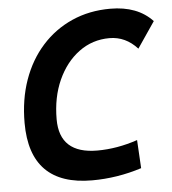

<svg xmlns="http://www.w3.org/2000/svg" viewBox="-52 -750 725 808"><g transform="rotate(-5 311.0 -346.5)"><path d="M305.2 9.8Q42.5 9.8 42.5 -255.4Q42.5 -354.5 71.5 -436.5Q100.6 -518.6 154.1 -578.1Q207.5 -637.7 281 -670.4Q354.5 -703.1 443.4 -703.1Q558.1 -703.1 621.6 -635.3L546.9 -525.4Q497.1 -580.1 429.2 -580.1Q356.9 -580.1 300.3 -538.3Q243.7 -496.6 210.9 -424.1Q178.2 -351.6 178.2 -258.8Q178.2 -113.3 337.9 -113.3Q421.4 -113.3 507.8 -142.6L514.6 -23.4Q411.6 9.8 305.2 9.8Z"/></g></svg>

Font: Cascadia Code PL
Style: Bold Italic
Weight: 700
Italic angle: -10°
Monospace: yes
Designer: Aaron Bell
Foundry: Saja Typeworks
Version: Version 2404.023; ttfautohint (v1.8.4)